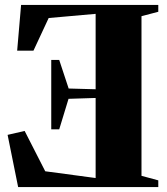

<svg xmlns="http://www.w3.org/2000/svg" viewBox="-20 -763 681 783"><path d="M557 -46 625.5 -27.5V0H54L11 -213L80.5 -229L164.5 -64.5L370 -37V-363.5L259.5 -360L221.5 -235.5H189V-518.5H221.5L260 -402L370 -399V-706.5L178.5 -689.5L116.5 -556.5H50L66 -743H625.5V-715L557 -697Z"/></svg>

Font: Merriweather 120pt Black
Style: Regular
Weight: 900
Designer: Eben Sorkin
Foundry: Eben Sorkin
Version: Version 2.100